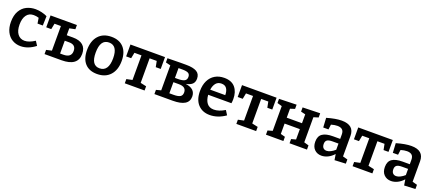

<svg xmlns="http://www.w3.org/2000/svg" viewBox="64 -1597 5984 2662"><g transform="rotate(20 3056.0 -266.0)"><path d="M490 -71Q383 11 273 11Q205 11 150.5 -21.5Q96 -54 65.5 -115.5Q35 -177 35 -261Q35 -358 71.5 -421.5Q108 -485 168 -514Q228 -543 299 -543Q343 -543 391 -531.5Q439 -520 472 -503L468 -364H390L377 -445Q341 -457 301 -457Q233 -457 196.5 -406.5Q160 -356 160 -268Q160 -177 198 -127.5Q236 -78 300 -78Q366 -78 450 -133Z M918 -351Q1014 -351 1065 -308Q1116 -265 1116 -180Q1116 0 875 0H626V-62L706 -80V-443H612L595 -357H521V-532H910V-470L826 -453V-351ZM873 -81Q991 -81 991 -178Q991 -270 891 -270H826V-81Z M1664 -276Q1664 -143 1594.5 -66Q1525 11 1402 11Q1286 11 1223 -58.5Q1160 -128 1160 -256Q1160 -390 1228.5 -466.5Q1297 -543 1419 -543Q1535 -543 1599.5 -473Q1664 -403 1664 -276ZM1285 -262Q1285 -167 1316 -121Q1347 -75 1408 -75Q1474 -75 1507 -124.5Q1540 -174 1540 -270Q1540 -457 1413 -457Q1285 -457 1285 -262Z M1700 -357V-532H2210V-357H2137L2120 -443H2015V-81L2102 -62V0H1810V-62L1895 -80V-443H1791L1774 -357Z M2752 -146Q2752 -72 2693 -36Q2634 0 2515 0H2247V-62L2318 -81V-449L2247 -467V-529L2438 -532H2523Q2625 -532 2677.5 -502Q2730 -472 2730 -402Q2730 -350 2699.5 -321.5Q2669 -293 2607 -281Q2752 -262 2752 -146ZM2438 -453V-308H2481Q2549 -308 2579 -325.5Q2609 -343 2609 -384Q2609 -422 2583 -437.5Q2557 -453 2498 -453ZM2500 -81Q2567 -81 2597 -99Q2627 -117 2627 -161Q2627 -203 2600.5 -224Q2574 -245 2519 -245H2438V-81Z M3254 -132 3295 -67Q3183 11 3064 11Q2956 11 2891 -59Q2826 -129 2826 -257Q2826 -345 2857.5 -409.5Q2889 -474 2947 -508.5Q3005 -543 3083 -543Q3191 -543 3245 -479Q3299 -415 3299 -309Q3299 -276 3294 -246H2951Q2956 -168 2991 -123.5Q3026 -79 3093 -79Q3167 -79 3254 -132ZM2953 -322H3175Q3175 -383 3150.5 -419Q3126 -455 3073 -455Q3021 -455 2991.5 -419.5Q2962 -384 2953 -322Z M3346 -357V-532H3856V-357H3783L3766 -443H3661V-81L3748 -62V0H3456V-62L3541 -80V-443H3437L3420 -357Z M4498 -536V-474L4428 -452V-82L4498 -62V0H4241V-62L4308 -80V-233H4083V-80L4150 -62V0H3893V-62L3963 -82V-447L3893 -467V-529L4150 -536V-474L4083 -452V-320H4308V-451L4241 -467V-529Z M5000 -82 5071 -63V-1L4907 7L4893 -79Q4854 -35 4807 -12Q4760 11 4713 11Q4649 11 4608.5 -30Q4568 -71 4568 -144Q4568 -226 4620 -261.5Q4672 -297 4774 -297H4880V-362Q4880 -410 4855.5 -432Q4831 -454 4784 -454Q4743 -454 4692 -439L4682 -365H4605L4597 -505Q4728 -543 4816 -543Q5000 -543 5000 -384ZM4880 -137V-228H4793Q4735 -228 4712 -210.5Q4689 -193 4689 -155Q4689 -116 4707.5 -96.5Q4726 -77 4757 -77Q4784 -77 4816.5 -93Q4849 -109 4880 -137Z M5061 -357V-532H5571V-357H5498L5481 -443H5376V-81L5463 -62V0H5171V-62L5256 -80V-443H5152L5135 -357Z M6027 -82 6098 -63V-1L5934 7L5920 -79Q5881 -35 5834 -12Q5787 11 5740 11Q5676 11 5635.5 -30Q5595 -71 5595 -144Q5595 -226 5647 -261.5Q5699 -297 5801 -297H5907V-362Q5907 -410 5882.5 -432Q5858 -454 5811 -454Q5770 -454 5719 -439L5709 -365H5632L5624 -505Q5755 -543 5843 -543Q6027 -543 6027 -384ZM5907 -137V-228H5820Q5762 -228 5739 -210.5Q5716 -193 5716 -155Q5716 -116 5734.5 -96.5Q5753 -77 5784 -77Q5811 -77 5843.5 -93Q5876 -109 5907 -137Z"/></g></svg>

Font: Bitter Pro SemiBold
Style: Regular
Weight: 600
Designer: Sol Matas, and Bitter project Authors
Foundry: Sol Matas
Version: Version 1.010